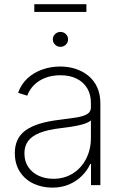

<svg xmlns="http://www.w3.org/2000/svg" viewBox="-20 -859 573 891"><path d="M222.7 11.7Q175.3 11.7 135.7 -6.8Q96.2 -25.4 72.5 -61.5Q48.8 -97.7 48.8 -148.9Q48.8 -183.1 61 -209.2Q73.2 -235.4 98.6 -253.9Q124 -272.5 163.6 -284.7Q203.1 -296.9 257.3 -303.2Q299.8 -308.6 332.3 -313.5Q364.7 -318.4 383.3 -328.9Q401.9 -339.4 401.9 -359.9V-381.3Q401.9 -420.4 384.8 -449.2Q367.7 -478 335.9 -493.9Q304.2 -509.8 260.3 -509.8Q220.7 -509.8 189.7 -497.6Q158.7 -485.4 137.5 -463.9Q116.2 -442.4 106.4 -415L64 -428.2Q78.1 -468.3 107.4 -495.4Q136.7 -522.5 176.3 -536.4Q215.8 -550.3 259.3 -550.3Q296.9 -550.3 330.3 -539.6Q363.8 -528.8 389.9 -507.6Q416 -486.3 430.9 -454.1Q445.8 -421.9 445.8 -378.4V0H402.3V-98.1H398.9Q384.8 -67.4 359.6 -42.5Q334.5 -17.6 300 -2.9Q265.6 11.7 222.7 11.7ZM227.5 -29.3Q278.3 -29.3 317.6 -53.7Q356.9 -78.1 379.4 -121.6Q401.9 -165 401.9 -219.7V-299.8Q393.1 -292.5 378.2 -286.9Q363.3 -281.2 344 -277.1Q324.7 -272.9 303.5 -269.8Q282.2 -266.6 261.2 -264.2Q202.1 -257.3 165 -242.7Q127.9 -228 110.6 -204.6Q93.3 -181.2 93.3 -147.5Q93.3 -110.8 110.8 -84.5Q128.4 -58.1 158.9 -43.7Q189.5 -29.3 227.5 -29.3ZM260.7 -641.6Q246.1 -641.6 235.6 -651.9Q225.1 -662.1 225.1 -676.3Q225.1 -690.9 235.6 -700.9Q246.1 -710.9 260.3 -710.9Q275.4 -710.9 285.6 -700.9Q295.9 -690.9 295.9 -676.3Q295.9 -662.1 285.6 -651.9Q275.4 -641.6 260.7 -641.6ZM380.9 -839.4V-803.7H139.2V-839.4Z"/></svg>

Font: Inter 16pt ExtraLight
Style: Regular
Weight: 250
Version: Version 4.001;git-66647c0bb